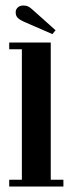

<svg xmlns="http://www.w3.org/2000/svg" viewBox="-20 -678 262 698"><path d="M13.5 0V-24.5H59.5V-499H13.5V-523.5H164.5V-24.5H210.5V0ZM170.5 -554 67 -599Q53 -605 45 -612.5Q37 -620 37 -633.5Q37 -644 44.8 -651Q52.5 -658 65 -658Q75.5 -658 82.8 -654.2Q90 -650.5 97 -644L182 -568Z"/></svg>

Font: Imbue 50pt SemiBold
Style: Regular
Weight: 600
Designer: Tyler Finck
Foundry: Etcetera Type Company
Version: Version 1.102; ttfautohint (v1.8.3)